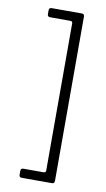

<svg xmlns="http://www.w3.org/2000/svg" viewBox="-86 -685 458 829"><g transform="rotate(10 143.5 -271.0)"><path d="M60 90V72Q60 61 72 61H160Q170 61 170 52V-594Q170 -603 160 -603H72Q60 -603 60 -614V-632Q60 -643 72 -643H204Q215 -643 215 -631V89Q215 101 204 101H72Q60 101 60 90Z"/></g></svg>

Font: Rajdhani
Style: Regular
Weight: 400
Designer: Satya Rajpurohit, Jyotish Sonowal
Foundry: Indian Type Foundry
Version: Version 1.201;PS 1.0;hotconv 1.0.78;makeotf.lib2.5.61930; tt